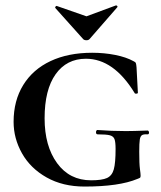

<svg xmlns="http://www.w3.org/2000/svg" viewBox="-20 -674 591 706"><path d="M30 -226Q30 -304 65.5 -361.5Q101 -419 166 -449.5Q231 -480 319 -480Q363 -480 403.5 -472Q444 -464 471 -449Q478 -446 479.5 -442Q481 -438 482 -427L487 -333Q487 -330 481.5 -329.5Q476 -329 475 -332Q398 -458 296 -458Q225 -458 184.5 -401Q144 -344 144 -239Q144 -137 190 -74Q236 -11 315 -11Q355 -11 373.5 -19.5Q392 -28 398.5 -51.5Q405 -75 405 -126Q405 -152 401 -162.5Q397 -173 384 -176.5Q371 -180 339 -180Q333 -180 333 -188Q333 -191 334.5 -193.5Q336 -196 338 -196Q390 -192 443 -192Q467 -192 523 -194Q525 -194 526.5 -191.5Q528 -189 528 -187Q528 -180 523 -180Q508 -181 502 -177Q496 -173 494 -160.5Q492 -148 492 -116Q492 -71 494.5 -53Q497 -35 497 -28Q497 -22 495 -20.5Q493 -19 485 -16Q418 12 291 12Q211 12 151.5 -21.5Q92 -55 61 -110Q30 -165 30 -226ZM183 -647Q183 -649 185.5 -651Q188 -653 189 -652L298 -614L406 -654H407Q410 -654 411.5 -651.5Q413 -649 411 -647L309 -530Q305 -526 298 -526Q290 -526 286 -530L183 -645Z"/></svg>

Font: Cormorant Unicase
Style: Bold
Weight: 700
Designer: Christian Thalmann (Catharsis Fonts)
Foundry: Catharsis Fonts
Version: Version 4.000